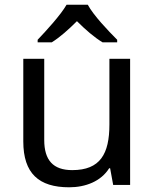

<svg xmlns="http://www.w3.org/2000/svg" viewBox="-20 -786 658 816"><path d="M353 -766H263C237 -721 177 -656 140 -617V-606H200C235 -628 271 -660 307 -696C343 -660 381 -627 416 -606H478V-617C440 -655 377 -721 353 -766ZM533 -536H445V-257C445 -132 406 -63 287 -63C206 -63 168 -105 168 -191V-536H79V-185C79 -49 145 10 274 10C343 10 409 -15 444 -71H448L461 0H533Z"/></svg>

Font: Noto Sans Hebrew Droid Medium
Style: Regular
Weight: 500
Designer: Monotype Design Team
Foundry: Monotype Imaging Inc.
Version: Version 1.100